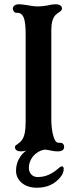

<svg xmlns="http://www.w3.org/2000/svg" viewBox="-20 -698 341 898"><path d="M50 -10Q50 -15 53.5 -18Q57 -21 62 -24Q66 -27 71 -31Q76 -35 80 -40Q91 -53 95.5 -75Q100 -97 100 -130V-538Q100 -596 90 -618Q80 -639 60 -638H58Q50 -638 45 -644Q40 -650 40 -658Q40 -666 47.5 -672Q55 -678 70 -678Q82 -678 106 -674Q117 -672 130.5 -670Q144 -668 159 -668Q178 -668 205 -673Q222 -678 240 -678Q254 -678 262 -672.5Q270 -667 270 -658Q270 -653 266.5 -649Q263 -645 258 -642Q248 -636 240 -628Q220 -608 220 -558V-140Q220 -95 230 -60Q235 -43 241.5 -36Q248 -29 260 -30H262Q271 -30 275.5 -24.5Q280 -19 280 -10Q280 -1 272.5 4.5Q265 10 250 10Q241 10 233 9Q225 8 217 6Q189 0 159 0Q130 0 106 6Q88 10 80 10Q50 10 50 -10ZM55 100Q55 70 69 44.5Q83 19 105 5Q121 -6 142 -12Q163 -18 188 -18Q206 -18 214 -13.5Q222 -9 219.5 -4.5Q217 0 207 0Q180 0 159 12.5Q138 25 126.5 45Q115 65 115 87Q115 106 126.5 118Q138 130 156 130Q185 130 208.5 119Q232 108 249 93Q263 80 269 80Q278 80 278 92Q278 112 263 130Q223 180 153 180Q109 180 82 157.5Q55 135 55 100Z"/></svg>

Font: Raigarh
Style: Regular
Weight: 400
Designer: jaikishan Patel
Foundry: MagicType
Version: Version 1.000;FEAKit 1.0